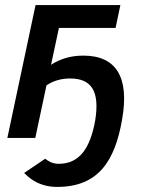

<svg xmlns="http://www.w3.org/2000/svg" viewBox="-20 -543 570 756"><path d="M308 -324C258 -324 217 -311 181 -288L212 -433H435L454 -523H120L9 0H119L163 -207C189 -224 219 -234 256 -234C341 -234 373 -183 355 -70C335 44 291 102 211 102C184 102 167 89 158 82L75 138C85 147 124 193 205 193C367 193 433 91 461 -74C490 -240 437 -324 308 -324Z"/></svg>

Font: FIGSv2-sans-serif SmBold Italic
Style: Regular
Weight: 600
Italic angle: -12°
Designer: Matt McInerney, Pablo Impallari, Rodrigo Fuenzalida
Foundry: Matt McInerney, Pablo Impallari, Rodrigo Fuenzalida
Version: Version 4.020;hotconv 1.0.109;makeotfexe 2.5.65596